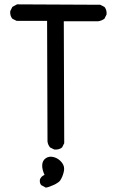

<svg xmlns="http://www.w3.org/2000/svg" viewBox="-20 -731 540 886"><path d="M191.4 134.8 169.9 123Q162.1 113.3 164.1 97.7Q169.9 82 185.5 76.2Q173.8 50.8 174.8 30.3Q175.8 9.8 191.4 -1Q207 -11.7 228.5 -5.9Q250 0 265.1 18.6Q280.3 37.1 274.4 61.5Q268.6 85.9 257.8 101.6Q247.1 117.2 201.2 132.8ZM230.5 -41 210.9 -50.8Q201.2 -62.5 199.2 -78.1L197.3 -634.8H56.6L37.1 -644.5Q25.4 -658.2 27.3 -679.7L37.1 -699.2L58.6 -710.9L442.4 -709L461.9 -699.2Q473.6 -685.5 471.7 -664.1L461.9 -644.5Q448.2 -634.8 432.6 -632.8H274.4L276.4 -70.3L266.6 -50.8Q252.9 -39.1 230.5 -41Z"/></svg>

Font: JasonHandwriting2
Style: Regular
Weight: 400
Version: Version 1.05.10